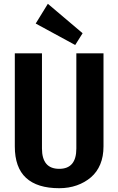

<svg xmlns="http://www.w3.org/2000/svg" viewBox="-20 -981 623 1011"><path d="M292 10Q176 10 117 -44.5Q58 -99 58 -210V-700H201V-199Q201 -146 223.5 -119Q246 -92 292 -92Q382 -92 382 -199V-700H525V-210Q525 -157 508 -116Q491 -75 459 -47.5Q427 -20 384.5 -5Q342 10 292 10ZM415 -806 376 -744 168 -857 232 -961Z"/></svg>

Font: Pathway Extreme Condensed
Style: Bold
Weight: 700
Width: 3
Version: Version 1.001;gftools[0.9.26]